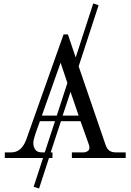

<svg xmlns="http://www.w3.org/2000/svg" viewBox="-20 -910 752 1106"><path d="M205.1 175.8 173.8 166 228 0H7.8V-32.2H44.9Q103.5 -32.2 130.9 -105L346.2 -711.9H371.1L416 -579.1L517.1 -890.1L547.9 -879.9L433.1 -527.8L587.9 -76.2Q596.7 -50.8 611.1 -41.5Q625.5 -32.2 647.9 -32.2H704.1V0H394V-32.2H460Q474.6 -32.2 484.9 -39.6Q495.1 -46.9 495.1 -57.1Q495.1 -69.8 491.2 -79.1L443.8 -211.9H331.1L272 -32.2H282.2V0H262.2ZM329.1 -548.8 221.2 -244.1H307.1L368.2 -432.1ZM171.9 -86.9Q171.9 -65.4 182.9 -48.8Q193.8 -32.2 221.2 -32.2H237.8L296.9 -211.9H210L186 -145Q171.9 -103.5 171.9 -86.9ZM433.1 -244.1 386.2 -380.9 340.8 -244.1Z"/></svg>

Font: Flanker Steampunk
Style: Regular
Weight: 400
Designer: Alexey Kryukov, Leonardo Di Lena
Foundry: Alexey Kryukov, Leonardo Di Lena
Version: 1.210